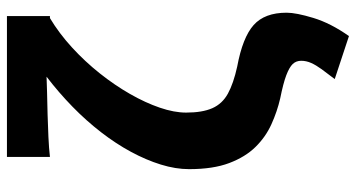

<svg xmlns="http://www.w3.org/2000/svg" viewBox="-262 -576 1050 567"><g transform="rotate(-90 263.5 -293.0)"><path d="M440 212 313 170Q330 148 342 131.5Q354 115 360.5 100.5Q367 86 367 71Q367 56 357.5 46Q348 36 324.5 27Q301 18 256 9Q217 0 179.5 -17Q142 -34 112.5 -64Q83 -94 65 -141.5Q47 -189 47 -260Q47 -300 60.5 -343.5Q74 -387 98 -431.5Q122 -476 156 -520Q190 -564 231.5 -604.5Q273 -645 320 -681Q302 -680 272.5 -679.5Q243 -679 209 -678Q175 -677 142 -675.5Q109 -674 83 -671V-798H499V-671H493Q448 -644 406.5 -606Q365 -568 330 -524Q295 -480 269 -434.5Q243 -389 228.5 -346.5Q214 -304 214 -269Q214 -221 227 -191.5Q240 -162 270 -145.5Q300 -129 350 -118Q436 -102 472.5 -69.5Q509 -37 509 28Q509 56 493.5 107Q478 158 440 212Z"/></g></svg>

Font: Noto Sans KR ExtraBold
Style: Regular
Weight: 800
Designer: Ryoko NISHIZUKA  (kana, bopomofo & ideographs); Paul D. Hunt (Latin, Greek & Cyrillic); Sandoll Communications , Soo-you
Foundry: Adobe
Version: Version 2.004-H2;hotconv 1.0.118;makeotfexe 2.5.65603